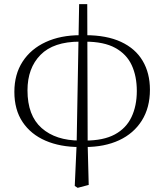

<svg xmlns="http://www.w3.org/2000/svg" viewBox="-20 -691 789 922"><path d="M339 202 348 1 360 -671H399L401 3L406 197L353 211ZM362 15Q269 15 198.5 -15.5Q128 -46 88.5 -105Q49 -164 49 -250Q49 -334 88.5 -395Q128 -456 199.5 -489Q271 -522 366 -522L363 -491Q237 -491 174.5 -427.5Q112 -364 112 -257Q112 -136 180 -76Q248 -16 364 -16ZM388 15 389 -16Q477 -16 531.5 -45.5Q586 -75 611.5 -129Q637 -183 637 -254Q637 -325 612.5 -378Q588 -431 533.5 -461Q479 -491 388 -491L390 -522Q492 -522 561 -490Q630 -458 665 -399Q700 -340 700 -260Q700 -174 661 -112Q622 -50 552 -17.5Q482 15 388 15Z"/></svg>

Font: Noto Serif KR
Style: Regular
Weight: 200
Designer: Ryoko NISHIZUKA 西塚涼子 (kana & ideographs); Frank Grießhammer (Latin, Greek & Cyrillic); Wenlong ZHANG 张文龙 (bopomofo); San
Foundry: Adobe
Version: Version 2.001;hotconv 1.1.0;makeotfexe 2.6.0